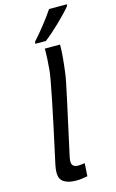

<svg xmlns="http://www.w3.org/2000/svg" viewBox="-149 -1056 679 1126"><g transform="rotate(-15 190.5 -492.5)"><path d="M165.5 -132.3Q161.6 -114.3 161.6 -102.1Q161.6 -67.9 201.2 -67.9Q214.8 -67.9 240.7 -71.8L235.8 6.3Q196.8 14.2 168.5 14.2Q110.4 14.2 83.5 -10.7Q66.4 -26.4 66.4 -61Q66.4 -81.5 72.3 -108.4Q175.8 -579.1 182.1 -651.9Q188.5 -725.1 188.5 -765.1L188 -781.2H280.8V-771.5Q280.8 -713.4 264.6 -594.2Q260.3 -561.5 165.5 -132.3ZM205.6 -822.8H141.6L144.5 -836.4Q175.3 -869.6 212.4 -916.7Q249.5 -963.9 272.5 -999H380.9L378.4 -987.8Q349.6 -952.6 296.4 -901.6Q243.2 -850.6 205.6 -822.8Z"/></g></svg>

Font: Cadman
Style: Italic
Weight: 400
Italic angle: -12°
Designer: Paul James MIller
Foundry: High-Logic / Made with FontCreator
Version: Version 2.114;March 28, 2021;FontCreator 13.0.0.2683 64-bit